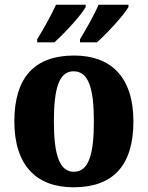

<svg xmlns="http://www.w3.org/2000/svg" viewBox="-20 -786 628 816"><path d="M320 -619V-606H392C434 -643 506 -721 526 -756V-766H399C380 -721 346 -663 320 -619ZM138 -619V-606H211C253 -643 325 -721 344 -756V-766H218C198 -721 165 -663 138 -619ZM292 10C460 10 547 -82 547 -270C547 -458 452 -550 295 -550C128 -550 41 -458 41 -270C41 -82 136 10 292 10ZM294 -56C232 -56 209 -130 209 -270C209 -411 231 -483 293 -483C356 -483 379 -411 379 -270C379 -130 357 -56 294 -56Z"/></svg>

Font: Noto Serif Sinhala SemiCondensed ExtraBold
Style: Regular
Weight: 800
Width: 4
Designer: Jelle Bosma - Monotype Design Team
Foundry: Monotype Imaging Inc.
Version: Version 2.007